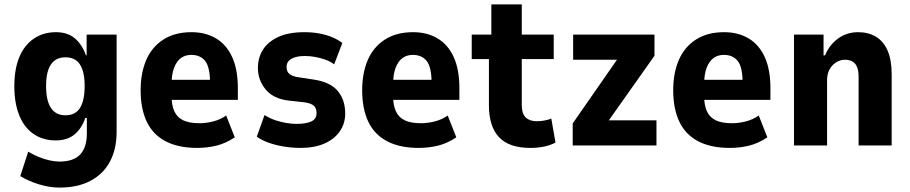

<svg xmlns="http://www.w3.org/2000/svg" viewBox="-20 -660 4128 871"><path d="M250 191Q205 191 157.5 176.5Q110 162 72 139L108 28Q131 42 155.5 52Q180 62 204.5 67.5Q229 73 250 73Q313 73 343.5 41Q374 9 374 -55V-125H367Q351 -78 318.5 -50.5Q286 -23 233 -23Q175 -23 132.5 -52Q90 -81 67.5 -136.5Q45 -192 45 -269Q45 -346 67.5 -400.5Q90 -455 133 -484.5Q176 -514 234 -514Q286 -514 319 -486.5Q352 -459 370 -409H373V-503H509V-62Q509 16 479 72.5Q449 129 391 160Q333 191 250 191ZM277 -137Q322 -137 343 -170.5Q364 -204 364 -270Q364 -334 343 -367Q322 -400 277 -400Q233 -400 211 -367.5Q189 -335 189 -270Q189 -204 211 -170.5Q233 -137 277 -137Z M875 11Q789 11 731.5 -19Q674 -49 646 -107.5Q618 -166 618 -251Q618 -329 643.5 -388Q669 -447 721 -480.5Q773 -514 849 -514Q913 -514 960.5 -485.5Q1008 -457 1033.5 -400.5Q1059 -344 1059 -260V-207H738V-298H945L933 -280Q933 -355 911 -383Q889 -411 848 -411Q820 -411 800.5 -396.5Q781 -382 769.5 -352Q758 -322 758 -271V-228Q758 -183 771 -155Q784 -127 811.5 -114Q839 -101 885 -101Q916 -101 948.5 -109.5Q981 -118 1006 -136L1045 -37Q1003 -9 961 1Q919 11 875 11Z M1343 11Q1304 11 1266 4.5Q1228 -2 1197.5 -13Q1167 -24 1145 -40L1180 -138Q1204 -123 1229.5 -114.5Q1255 -106 1280 -102Q1305 -98 1326 -98Q1368 -98 1392 -109Q1416 -120 1416 -147Q1416 -170 1403 -181Q1390 -192 1360 -196L1287 -204Q1218 -213 1184 -255.5Q1150 -298 1150 -351Q1150 -398 1172.5 -434Q1195 -470 1241.5 -492Q1288 -514 1362 -514Q1397 -514 1429.5 -508Q1462 -502 1488.5 -490.5Q1515 -479 1533 -465L1496 -368Q1479 -381 1457 -389Q1435 -397 1410.5 -401.5Q1386 -406 1363 -406Q1325 -406 1302.5 -393.5Q1280 -381 1280 -356Q1280 -335 1293.5 -324Q1307 -313 1337 -309L1403 -299Q1478 -288 1512 -247.5Q1546 -207 1546 -145Q1546 -99 1521 -63.5Q1496 -28 1451 -8.5Q1406 11 1343 11Z M1880 11Q1794 11 1736.5 -19Q1679 -49 1651 -107.5Q1623 -166 1623 -251Q1623 -329 1648.5 -388Q1674 -447 1726 -480.5Q1778 -514 1854 -514Q1918 -514 1965.5 -485.5Q2013 -457 2038.5 -400.5Q2064 -344 2064 -260V-207H1743V-298H1950L1938 -280Q1938 -355 1916 -383Q1894 -411 1853 -411Q1825 -411 1805.5 -396.5Q1786 -382 1774.5 -352Q1763 -322 1763 -271V-228Q1763 -183 1776 -155Q1789 -127 1816.5 -114Q1844 -101 1890 -101Q1921 -101 1953.5 -109.5Q1986 -118 2011 -136L2050 -37Q2008 -9 1966 1Q1924 11 1880 11Z M2386 11Q2289 11 2243.5 -38Q2198 -87 2198 -182V-392H2120V-503H2209V-640H2347V-503H2492V-392H2347V-185Q2347 -144 2365 -127Q2383 -110 2415 -110Q2433 -110 2451 -113.5Q2469 -117 2481 -122L2500 -13Q2474 0 2446 5.5Q2418 11 2386 11Z M2578 0V-100L2808 -431L2806 -389H2580V-503H2949V-407L2715 -76L2716 -114H2958V0Z M3291 11Q3205 11 3147.5 -19Q3090 -49 3062 -107.5Q3034 -166 3034 -251Q3034 -329 3059.5 -388Q3085 -447 3137 -480.5Q3189 -514 3265 -514Q3329 -514 3376.5 -485.5Q3424 -457 3449.5 -400.5Q3475 -344 3475 -260V-207H3154V-298H3361L3349 -280Q3349 -355 3327 -383Q3305 -411 3264 -411Q3236 -411 3216.5 -396.5Q3197 -382 3185.5 -352Q3174 -322 3174 -271V-228Q3174 -183 3187 -155Q3200 -127 3227.5 -114Q3255 -101 3301 -101Q3332 -101 3364.5 -109.5Q3397 -118 3422 -136L3461 -37Q3419 -9 3377 1Q3335 11 3291 11Z M3582 0V-503H3716V-409H3723Q3742 -456 3781.5 -485Q3821 -514 3873 -514Q3919 -514 3953.5 -493.5Q3988 -473 4006.5 -430.5Q4025 -388 4025 -323V0H3875V-312Q3875 -339 3868 -356Q3861 -373 3847 -381Q3833 -389 3813 -389Q3792 -389 3773.5 -377.5Q3755 -366 3743.5 -345.5Q3732 -325 3732 -297V0Z"/></svg>

Font: Nunito Sans 7pt Condensed ExtraBold
Style: Regular
Weight: 800
Width: 3
Designer: Vernon Adams
Foundry: Vernon Adams
Version: Version 3.101;gftools[0.9.27]